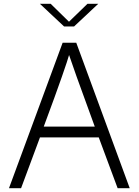

<svg xmlns="http://www.w3.org/2000/svg" viewBox="-20 -996 734 1016"><path d="M27.5 0 311.5 -770H383.5L666.5 0H602.5L502.5 -269H191.5L91.5 0ZM211.5 -326H481.5Q418 -499.5 385.2 -591Q352.5 -682.5 345.5 -705Q340.5 -685 308.2 -592.2Q276 -499.5 211.5 -326ZM191 -976H248L345 -881L443 -976H500L372 -856H319Z"/></svg>

Font: Junction Light
Style: Regular
Weight: 300
Designer: Caroline Hadilaksono
Foundry: Caroline Hadilaksono, Tyler Finck, The League of Moveable Type
Version: Version 2.000; ttfautohint (v1.8.3)